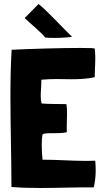

<svg xmlns="http://www.w3.org/2000/svg" viewBox="-20 -937 511 957"><path d="M205 -750C219 -748 236 -748 253 -748C289 -748 326 -751 339 -754C293 -797 219 -880 172 -917L103 -847L104 -846C123 -827 192 -770 205 -750ZM447 -3C454 -29 457 -59 457 -89C457 -104 456 -119 455 -134V-136C441 -136 426 -135 412 -135C338 -135 267 -141 193 -141L192 -142C190 -161 188 -187 188 -214C188 -233 189 -251 192 -267C199 -273 219 -273 242 -273C266 -273 293 -273 313 -278C312 -308 314 -337 314 -365C314 -383 314 -400 311 -417V-418C270 -419 228 -418 188 -421L187 -422C184 -434 183 -447 183 -460C183 -486 187 -513 186 -539L187 -540H190C215 -542 239 -543 263 -543C288 -543 312 -542 336 -542C375 -542 414 -544 452 -552V-553C452 -584 455 -616 455 -648C455 -664 454 -679 452 -695C452 -697 423 -698 379 -698C291 -698 141 -694 38 -689C33 -609 32 -529 32 -449C32 -302 37 -155 37 -5C84 -1 132 0 182 0C270 0 360 -4 447 -3Z"/></svg>

Font: HEYCLAY
Style: Regular
Weight: 400
Designer: Marcelo Magalhaes
Foundry: Marcelo Magalhães
Version: Version 1.300;hotconv 1.0.109;makeotfexe 2.5.65596